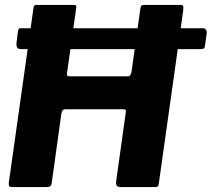

<svg xmlns="http://www.w3.org/2000/svg" viewBox="-20 -762 862 782"><path d="M815 -577Q814 -566 809 -564Q804 -562 792 -562H65Q54 -562 50 -568.5Q46 -575 47 -585L53 -634Q55 -643 57 -645Q59 -647 65 -647H808Q815 -647 819 -640.5Q823 -634 822 -627ZM246 -317Q240 -317 236 -313.5Q232 -310 230 -300L191 -19Q189 -6 184 -3Q179 0 165 0H33Q20 0 17.5 -4Q15 -8 16 -19L116 -727Q117 -737 120 -739.5Q123 -742 130 -742H280Q287 -742 289.5 -739Q292 -736 290 -727L253 -465Q252 -456 254.5 -453.5Q257 -451 264 -451H501Q508 -451 511.5 -457.5Q515 -464 516 -472L552 -729Q554 -738 557.5 -740Q561 -742 568 -742H716Q723 -742 725.5 -737.5Q728 -733 726 -718L627 -16Q626 -5 622.5 -2.5Q619 0 606 0H474Q460 0 456 -5Q452 -10 453 -23L493 -309Q494 -317 481 -317Z"/></svg>

Font: Libre Franklin Thin
Style: Bold Italic
Weight: 700
Italic angle: -8°
Version: Version 3.000